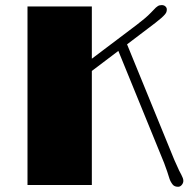

<svg xmlns="http://www.w3.org/2000/svg" viewBox="-20 -716 749 743"><path d="M86.4 -690.9H335.4V-488.8L509.3 -620.1Q545.9 -647.9 562.5 -665.5Q579.1 -683.1 583.3 -686.8Q587.4 -690.4 590.8 -692.4Q596.7 -696.3 605.7 -696.3Q614.7 -696.3 620.1 -691.2Q625.5 -686 625.5 -679.9Q625.5 -673.8 624 -669.7Q622.6 -665.5 618.2 -660.2Q608.4 -648.4 581.1 -627.4L471.7 -544.4L654.8 -96.7Q660.2 -84 665 -74.2L672.9 -56.6L681.6 -40Q685.1 -33.2 687.5 -26.9Q689.9 -20.5 689.5 -14.6Q689 -8.8 686 -3.9Q679.2 6.8 669.4 6.8Q655.8 6.8 648.9 -1Q640.1 -11.7 635.7 -24.9L627 -52.2Q622.6 -65.9 615.2 -85L438 -519L335.4 -441.4V0H86.4Z"/></svg>

Font: Limelight
Style: Regular
Weight: 400
Designer: Nicole Fally
Foundry: Nicole Fally
Version: Version 1.002